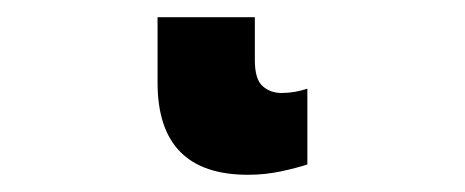

<svg xmlns="http://www.w3.org/2000/svg" viewBox="-20 34 540 223"><path d="M268 237Q163 237 163 130V54H276V104Q276 126 285 134Q294 142 307 142Q322 142 337 137V225Q325 229 306.5 233Q288 237 268 237Z"/></svg>

Font: Noto Sans Mono ExtraCondensed Black
Style: Regular
Weight: 900
Width: 2
Designer: Monotype Design Team
Foundry: Monotype Imaging Inc.
Version: Version 2.014